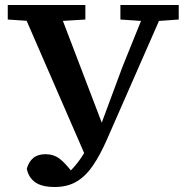

<svg xmlns="http://www.w3.org/2000/svg" viewBox="-20 -684 743 767"><path d="M87 -10Q95 -38 113 -53Q131 -68 162 -68Q194 -68 218 -50Q242 -32 274 11L226 20L253 6Q272 -11 291 -35.5Q310 -60 329.5 -96Q349 -132 370 -182H382L470 -419L569 -664H643L406 -124Q380 -65 351.5 -23Q323 19 286.5 41Q250 63 199 63Q147 63 120.5 44Q94 25 87 -10ZM11 -606V-664H321V-606L189 -598H131ZM461 -606V-664H694V-606L596 -599H565ZM326 -50 59 -664H207L393 -177Z"/></svg>

Font: Source Serif 4 SemiBold
Style: Regular
Weight: 600
Designer: Frank Grießhammer
Foundry: Adobe Systems Incorporated
Version: Version 4.004;hotconv 1.0.116;makeotfexe 2.5.65601